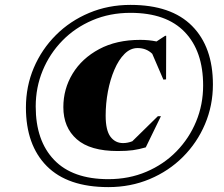

<svg xmlns="http://www.w3.org/2000/svg" viewBox="-20 -750 914 785"><path d="M513.5 -730Q680 -730 765.2 -644Q850.5 -558 850.5 -404.5Q850.5 -318.5 818.2 -242.5Q786 -166.5 728 -108.5Q670 -50.5 592 -17.8Q514 15 423 15Q256.5 15 171.2 -71Q86 -157 86 -310.5Q86 -397 118.2 -472.8Q150.5 -548.5 208.5 -606.5Q266.5 -664.5 344.5 -697.2Q422.5 -730 513.5 -730ZM423 -17.5Q507.5 -17.5 578.5 -47.8Q649.5 -78 701.5 -131.2Q753.5 -184.5 782 -253.5Q810.5 -322.5 810.5 -400.5Q810.5 -541 735.2 -619.2Q660 -697.5 513.5 -697.5Q429 -697.5 358 -667.2Q287 -637 235 -583.8Q183 -530.5 154.5 -461.5Q126 -392.5 126 -314.5Q126 -174.5 201.5 -96Q277 -17.5 423 -17.5ZM483 -165Q502 -165 521 -172.5L625.5 -275H638L576 -147.5Q548.5 -139.5 523.5 -136Q498.5 -132.5 461.5 -132.5Q348.5 -132.5 293.8 -180.8Q239 -229 239 -312Q239 -386.5 277 -449Q315 -511.5 385.5 -549.2Q456 -587 553.5 -587Q588.5 -587 620 -580.5L655 -603.5H659.5L659 -425.5L648 -424.5L602.5 -530Q578.5 -553.5 542.5 -553.5Q513 -553.5 489 -529.5Q465 -505.5 447.8 -465.2Q430.5 -425 421.2 -376Q412 -327 412 -277Q412 -217.5 431.5 -191.2Q451 -165 483 -165Z"/></svg>

Font: Newsreader 72pt ExtraBold
Style: Italic
Weight: 800
Italic angle: -17°
Designer: Hugues Gentile
Foundry: Production Type
Version: Version 1.003; ttfautohint (v1.8.3)